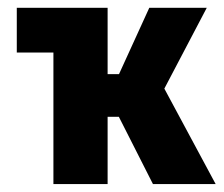

<svg xmlns="http://www.w3.org/2000/svg" viewBox="-20 -466 566 486"><path d="M280.8 -170.4H358.4L396 -241.7L374.5 -281.2L259.8 -211.9ZM252.4 -278.3V-446.3H22.5V-333H115.2V0H252.4V-278.3H187.5V-170.4H280.8L367.2 0H525.9L396 -241.7L503.4 -446.3H357.9L281.2 -278.3Z"/></svg>

Font: Roboto Flex Super Cond Bold
Style: Regular
Weight: 700
Width: 3
Designer: Berlow after Robertson
Foundry: Google
Version: Version 3.000